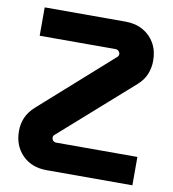

<svg xmlns="http://www.w3.org/2000/svg" viewBox="-79 -770 759 840"><g transform="rotate(10 300.0 -350.0)"><path d="M184 0Q117 0 76 -41.5Q35 -83 35 -148Q35 -180 47 -208Q59 -236 87 -261L404 -543Q406 -545 407.5 -548Q409 -551 409 -555Q409 -560 406 -564.5Q403 -569 399 -571.5Q395 -574 390 -574H52V-700H411Q456 -700 489.5 -681Q523 -662 541.5 -629Q560 -596 560 -552Q560 -521 548.5 -492.5Q537 -464 511 -441L190 -157Q189 -156 187.5 -154Q186 -152 185.5 -150Q185 -148 185 -145Q185 -140 187.5 -135.5Q190 -131 194.5 -128.5Q199 -126 204 -126H565V0Z"/></g></svg>

Font: MuseoModerno Thin SemiBold
Style: Regular
Weight: 600
Version: Version 1.003